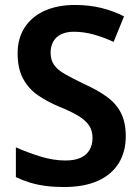

<svg xmlns="http://www.w3.org/2000/svg" viewBox="-20 -744 564 774"><path d="M487 -195Q487 -132 458.5 -86Q430 -40 374.5 -15Q319 10 237 10Q198 10 164 5.5Q130 1 100.5 -8Q71 -17 44 -30V-150Q89 -130 141.5 -113.5Q194 -97 244 -97Q282 -97 306 -108.5Q330 -120 341.5 -140.5Q353 -161 353 -188Q353 -218 338.5 -239Q324 -260 294 -278Q264 -296 216 -315Q171 -334 133 -360Q95 -386 73 -427Q51 -468 51 -529Q51 -590 80 -634Q109 -678 161 -701Q213 -724 282 -724Q339 -724 388 -712Q437 -700 480 -678L438 -575Q397 -594 357 -605Q317 -616 278 -616Q247 -616 226 -605.5Q205 -595 194.5 -576Q184 -557 184 -532Q184 -503 197.5 -483Q211 -463 241.5 -445.5Q272 -428 320 -405Q373 -381 410.5 -354Q448 -327 467.5 -289Q487 -251 487 -195Z"/></svg>

Font: Noto Sans Display SemiBold
Style: Regular
Weight: 600
Designer: Monotype Design Team
Foundry: Monotype Imaging Inc.
Version: Version 2.003